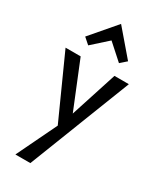

<svg xmlns="http://www.w3.org/2000/svg" viewBox="-245 -788 963 1156"><g transform="rotate(30 236.0 -210.5)"><path d="M234 -595 127 -499 85 -536 234 -710 383 -536 341 -499ZM356 -419H456L180 289H76L210 11L16 -419H121L252 -97Z"/></g></svg>

Font: EauTest Semibold
Style: Regular
Weight: 600
Designer: Christian Thalmann (Catharsis Fonts)
Version: Version 0.001;PS 000.001;hotconv 1.0.88;makeotf.lib2.5.64775